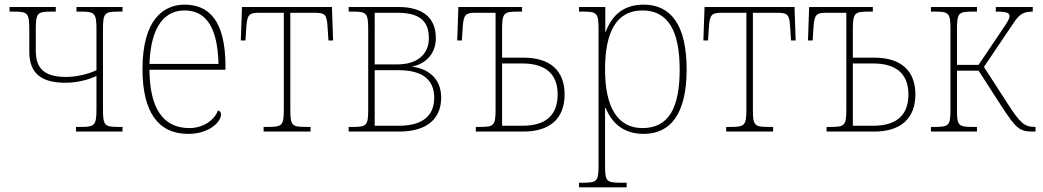

<svg xmlns="http://www.w3.org/2000/svg" viewBox="-20 -566 4486 826"><path d="M307 0H507V-20H488C429 -20 423 -27 423 -98V-438C423 -509 429 -516 488 -516H507V-536H309V-516H329C388 -516 395 -509 395 -438V-264C359 -247 308 -235 266 -235C176 -235 134 -266 134 -348V-438C134 -509 140 -516 199 -516H220V-536H21V-516H41C100 -516 106 -509 106 -438V-343C106 -248 161 -210 261 -210C311 -210 358 -222 395 -239V-98C395 -27 388 -20 329 -20H307Z M790 10C879 10 931 -41 931 -74C931 -82 926 -89 918 -91C901 -46 851 -15 795 -15C680 -15 624 -102 623 -266H950V-281C950 -481 876 -546 774 -546C683 -546 593 -481 593 -269C593 -83 661 10 790 10ZM920 -291H623C629 -461 694 -521 774 -521C859 -521 916 -460 920 -291Z M1114 0H1316V-20H1295C1234 -20 1229 -27 1229 -98V-511H1334C1377 -511 1386 -504 1389 -453L1393 -392H1413L1408 -536H1021L1016 -392H1036L1040 -453C1044 -504 1053 -511 1095 -511H1201V-98C1201 -27 1195 -20 1134 -20H1114Z M1480 0H1698C1816 0 1878 -55 1878 -146C1878 -236 1812 -272 1754 -279V-280C1797 -288 1855 -323 1855 -402C1855 -483 1807 -536 1693 -536H1480V-516H1499C1558 -516 1564 -509 1564 -438V-98C1564 -27 1559 -20 1498 -20H1480ZM1592 -289V-511H1690C1788 -511 1825 -473 1825 -402C1825 -328 1770 -289 1690 -289ZM1592 -25V-264H1695C1800 -264 1848 -221 1848 -146C1848 -70 1801 -25 1695 -25Z M2027 0H2232C2347 0 2409 -57 2409 -160C2409 -262 2347 -318 2232 -318H2140V-438C2140 -509 2147 -516 2205 -516H2226V-536H1952L1947 -392H1967L1971 -453C1975 -504 1984 -511 2026 -511H2112V-98C2112 -27 2106 -20 2047 -20H2027ZM2140 -25V-293H2227C2329 -293 2379 -246 2379 -160C2379 -71 2329 -25 2227 -25Z M2471 240H2676V220H2649C2587 220 2583 213 2583 142V-101H2586C2615 -30 2669 10 2749 10C2863 10 2934 -74 2934 -267C2934 -463 2863 -546 2749 -546C2667 -546 2614 -505 2586 -429H2584V-536H2471V-516H2490C2549 -516 2555 -509 2555 -438V142C2555 213 2550 220 2489 220H2471ZM2744 -15C2636 -15 2583 -106 2583 -267C2583 -432 2634 -521 2744 -521C2853 -521 2904 -435 2904 -267C2904 -99 2855 -15 2744 -15Z M3104 0H3306V-20H3285C3224 -20 3219 -27 3219 -98V-511H3324C3367 -511 3376 -504 3379 -453L3383 -392H3403L3398 -536H3011L3006 -392H3026L3030 -453C3034 -504 3043 -511 3085 -511H3191V-98C3191 -27 3185 -20 3124 -20H3104Z M3536 0H3741C3856 0 3918 -57 3918 -160C3918 -262 3856 -318 3741 -318H3649V-438C3649 -509 3656 -516 3714 -516H3735V-536H3461L3456 -392H3476L3480 -453C3484 -504 3493 -511 3535 -511H3621V-98C3621 -27 3615 -20 3556 -20H3536ZM3649 -25V-293H3736C3838 -293 3888 -246 3888 -160C3888 -71 3838 -25 3736 -25Z M3985 0H4183V-20H4163C4101 -20 4097 -27 4097 -98V-262H4190L4288 -110C4352 -12 4366 0 4424 0H4435V-20H4431C4386 -20 4367 -40 4317 -117L4213 -278L4341 -468C4365 -504 4382 -516 4423 -516V-536H4264V-516C4313 -516 4323 -510 4323 -497C4323 -485 4316 -474 4293 -440L4190 -287H4097V-438C4097 -509 4103 -516 4162 -516H4183V-536H3985V-516H4004C4063 -516 4069 -509 4069 -438V-98C4069 -27 4064 -20 4003 -20H3985Z"/></svg>

Font: Noto Serif SemiCondensed Thin
Style: Regular
Weight: 100
Width: 4
Designer: Monotype Design Team
Foundry: Monotype Imaging Inc.
Version: Version 2.015